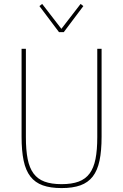

<svg xmlns="http://www.w3.org/2000/svg" viewBox="-20 -947 628 979"><path d="M112 -698V-248Q112 -182 121 -136.5Q130 -91 151 -62.5Q172 -34 207 -21Q242 -8 294 -8Q346 -8 381 -21Q416 -34 437 -62.5Q458 -91 467 -136.5Q476 -182 476 -248V-698H498V-250Q498 -178 487.5 -128Q477 -78 453 -47Q429 -16 390 -2Q351 12 294 12Q237 12 198 -2Q159 -16 135 -47Q111 -78 100.5 -128Q90 -178 90 -250V-698ZM281 -783 181 -916 195 -927 293 -800 391 -927 405 -916 305 -783Z"/></svg>

Font: IBM Plex Sans Condensed Thin
Style: Regular
Weight: 100
Width: 3
Designer: Mike Abbink, Paul van der Laan, Pieter van Rosmalen
Foundry: Bold Monday
Version: Version 1.3